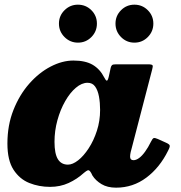

<svg xmlns="http://www.w3.org/2000/svg" viewBox="-20 -802 792 842"><path d="M569.5 -615Q604 -615 628.2 -639.5Q652.5 -664 652.5 -698.5Q652.5 -733 628.2 -757.2Q604 -781.5 569.5 -781.5Q535 -781.5 510.8 -757.2Q486.5 -733 486.5 -698.5Q486.5 -664 510.8 -639.5Q535 -615 569.5 -615ZM322 -615Q356.5 -615 380.8 -639.5Q405 -664 405 -698.5Q405 -733 380.8 -757.2Q356.5 -781.5 321.5 -781.5Q287.5 -781.5 263 -757.2Q238.5 -733 238.5 -698.5Q238.5 -664 263 -639.5Q287.5 -615 322 -615ZM419 -320Q419 -272 405 -228.8Q391 -185.5 369 -151.8Q347 -118 322.8 -99Q298.5 -80 278 -80Q248.5 -80 233.8 -104Q219 -128 219 -180Q219 -228.5 231.8 -274.8Q244.5 -321 265.8 -358.2Q287 -395.5 312.8 -417.2Q338.5 -439 364 -439Q385.5 -439 397.2 -422.5Q409 -406 414 -378.8Q419 -351.5 419 -320ZM717 -141Q726 -158 724.2 -164Q722.5 -170 707.5 -176.5L672 -192.5Q659.5 -198 654.2 -196.5Q649 -195 642 -180.5Q629.5 -155 616.2 -136.8Q603 -118.5 590 -109Q577 -99.5 565.5 -99.5Q550.5 -99.5 550.5 -115Q550.5 -119 551.2 -124.5Q552 -130 553 -134.5L647.5 -498Q651.5 -511.5 648.8 -515.8Q646 -520 628 -520H489.5Q476 -520 471.8 -516.8Q467.5 -513.5 465.5 -505L457.5 -468Q453 -448 448.5 -448.2Q444 -448.5 437 -462.5Q418.5 -499 386.5 -517.8Q354.5 -536.5 302 -536.5Q253 -536.5 202 -510Q151 -483.5 108.2 -435Q65.5 -386.5 39 -319.8Q12.5 -253 12.5 -172.5Q12.5 -99 39.2 -57.8Q66 -16.5 108.5 0.5Q151 17.5 199.5 17.5Q244 17.5 281 0.5Q318 -16.5 347.5 -43.5Q359 -53 364.5 -55Q370 -57 375.5 -50Q377.5 -47.5 380 -43.2Q382.5 -39 385.5 -32Q399.5 -10 425.2 5.5Q451 21 489 21Q563 21 621.8 -23Q680.5 -67 717 -141Z"/></svg>

Font: Besley ExtraBold
Style: Italic
Weight: 800
Italic angle: -13°
Designer: Owen Earl
Foundry: indestructible type*
Version: Version 2.001